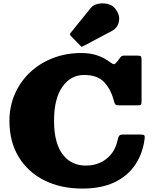

<svg xmlns="http://www.w3.org/2000/svg" viewBox="-20 -1079 891 1119"><path d="M35 -375Q35 -458.5 66.2 -530.5Q97.5 -602.5 154 -656.2Q210.5 -710 287.2 -740Q364 -770 455 -770Q507.5 -770 549.2 -755.2Q591 -740.5 623 -715.5Q638.5 -704 645.2 -705Q652 -706 664.5 -722L681 -744Q686.5 -751 691.2 -753Q696 -755 710 -755H780Q798.5 -755 801.8 -749.8Q805 -744.5 805 -726V-487Q805 -473 801.2 -469Q797.5 -465 782.5 -465H676Q658 -465 653 -470Q648 -475 644.5 -488.5Q627.5 -556 588.2 -599Q549 -642 470 -642Q392 -642 343.5 -573Q295 -504 295 -375Q295 -246 344.8 -180Q394.5 -114 480 -114Q550 -114 600 -153Q650 -192 665 -261Q669.5 -281.5 675 -288.2Q680.5 -295 699 -295H797Q817 -295 821 -290Q825 -285 823 -271Q812.5 -186 769 -120.2Q725.5 -54.5 648.5 -17.2Q571.5 20 460 20Q333.5 20 237.8 -28.2Q142 -76.5 88.5 -165Q35 -253.5 35 -375ZM448.5 -812.5 392 -870.5Q383.5 -879.5 392.5 -888.5L509.5 -1033Q523.5 -1050.5 550.8 -1056.5Q578 -1062.5 606.2 -1056.2Q634.5 -1050 650.5 -1030Q680.5 -993 673.2 -954.8Q666 -916.5 632 -898.5L464 -809.5Q458.5 -806 455.5 -807Q452.5 -808 448.5 -812.5Z"/></svg>

Font: Besley* Fatface
Style: Regular
Weight: 900
Designer: Owen Earl
Foundry: indestructible type*
Version: Version 3.000; ttfautohint (v1.8.3)